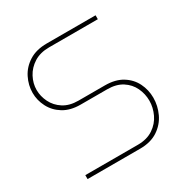

<svg xmlns="http://www.w3.org/2000/svg" viewBox="-160 -838 949 975"><g transform="rotate(-30 314.5 -350.0)"><path d="M78 0V-23H386Q440 -23 476.5 -47.5Q513 -72 531 -110Q549 -148 549 -188Q549 -228 532 -264Q515 -300 480 -322.5Q445 -345 392 -345H237Q177 -345 136.5 -370Q96 -395 75.5 -435Q55 -475 55 -518Q55 -563 76 -605Q97 -647 139 -673.5Q181 -700 243 -700H529V-677H243Q191 -677 154.5 -654Q118 -631 99 -595Q80 -559 80 -521Q80 -484 97.5 -448.5Q115 -413 150 -390.5Q185 -368 237 -368H392Q453 -368 493.5 -343Q534 -318 554 -277.5Q574 -237 574 -191Q574 -144 553.5 -100Q533 -56 491 -28Q449 0 386 0Z"/></g></svg>

Font: MuseoModerno SemiBold Thin
Style: Regular
Weight: 250
Version: Version 1.001